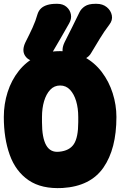

<svg xmlns="http://www.w3.org/2000/svg" viewBox="-30 -960 630 1006"><path d="M580 -347Q580 -180 512 -82Q444 16 298 25Q188 31 120 -15.5Q52 -62 21 -148.5Q-10 -235 -10 -347Q-10 -415 10 -477.5Q30 -540 68.5 -588.5Q107 -637 162.5 -665Q218 -693 288 -692Q357 -691 411.5 -661.5Q466 -632 503.5 -582.5Q541 -533 560.5 -471.5Q580 -410 580 -347ZM190 -320Q190 -238 212 -199Q234 -160 280 -165Q334 -170 357 -205Q380 -240 380 -320V-347Q380 -393 369 -430Q358 -467 337 -489.5Q316 -512 285 -512Q254 -512 233 -489.5Q212 -467 201 -430Q190 -393 190 -347ZM243 -683Q233 -664 210 -652Q187 -640 160 -640H156Q119 -640 101 -668.5Q83 -697 104 -740Q124 -779 140.5 -815Q157 -851 167 -887Q173 -905 185.5 -916.5Q198 -928 218 -934Q238 -940 264 -940H271Q300 -940 318.5 -924Q337 -908 341.5 -884.5Q346 -861 332 -837Q310 -799 288 -760Q266 -721 243 -683ZM448 -683Q438 -664 415 -652Q392 -640 365 -640H361Q324 -640 306 -668.5Q288 -697 309 -740Q329 -779 348 -817.5Q367 -856 386 -895Q395 -914 414.5 -927Q434 -940 469 -940H476Q508 -940 529.5 -922.5Q551 -905 556 -879.5Q561 -854 543 -831Q515 -794 493 -757.5Q471 -721 448 -683Z"/></svg>

Font: Winky Sans Black
Style: Regular
Weight: 900
Designer: Simon Atzbach
Foundry: typofactur
Version: Version 1.205